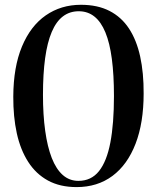

<svg xmlns="http://www.w3.org/2000/svg" viewBox="-20 -772 656 802"><path d="M300 9.5Q230.5 9.5 180.2 -18Q130 -45.5 97.8 -95.8Q65.5 -146 50.2 -215.2Q35 -284.5 35.5 -368.5Q36 -492 71.8 -577.8Q107.5 -663.5 171.2 -707.8Q235 -752 318 -752Q387.5 -752 437.2 -726.5Q487 -701 518.8 -652.8Q550.5 -604.5 565.5 -536Q580.5 -467.5 580 -381.5Q580 -259 546.2 -171.5Q512.5 -84 449.8 -37.2Q387 9.5 300 9.5ZM307.5 -16.5Q361 -16.5 393.5 -57.2Q426 -98 441 -176.8Q456 -255.5 456 -370.5Q456 -459.5 447.2 -526Q438.5 -592.5 420.2 -636.8Q402 -681 374.2 -703Q346.5 -725 309 -725Q271 -725 242.8 -703.5Q214.5 -682 196 -638.2Q177.5 -594.5 168.5 -529Q159.5 -463.5 159.5 -376Q159.5 -292 168.8 -225.5Q178 -159 196.2 -112.2Q214.5 -65.5 242.2 -41Q270 -16.5 307.5 -16.5Z"/></svg>

Font: Merriweather 144pt Medium
Style: Regular
Weight: 500
Version: Version 2.100